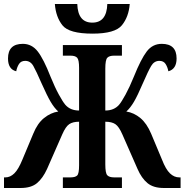

<svg xmlns="http://www.w3.org/2000/svg" viewBox="-20 -939 922 959"><path d="M0 0H83Q136 0 165 -24.5Q194 -49 215 -95L291 -268Q308 -307 326 -319Q344 -331 375 -331V-113Q375 -72 365.5 -62.5Q356 -53 332 -53H294V0H589V-53H550Q526 -53 516 -63.5Q506 -74 506 -118V-331Q538 -331 556 -319Q574 -307 591 -268L667 -95Q687 -49 716.5 -24.5Q746 0 798 0H882V-53H875Q850 -53 829 -73Q808 -93 789 -142L735 -271Q713 -323 681 -349.5Q649 -376 611 -382Q631 -400 649 -430.5Q667 -461 694 -524Q720 -584 735 -609.5Q750 -635 776 -635Q797 -635 807 -619.5Q817 -604 821 -583Q862 -594 862 -647Q862 -720 788 -720Q742 -720 713 -682Q684 -644 649 -557Q627 -503 607 -466.5Q587 -430 575 -416Q550 -387 506 -387V-596Q506 -640 516 -650.5Q526 -661 550 -661H589V-714H294V-661H332Q356 -661 365.5 -650.5Q375 -640 375 -600V-387Q331 -387 306 -416Q294 -430 274 -466.5Q254 -503 232 -557Q198 -644 168.5 -682Q139 -720 94 -720Q20 -720 20 -647Q20 -593 61 -583Q65 -604 75 -619.5Q85 -635 106 -635Q132 -635 146.5 -609.5Q161 -584 187 -524Q215 -461 233 -430.5Q251 -400 271 -382Q233 -376 200 -349.5Q167 -323 146 -271L92 -142Q72 -93 51.5 -73Q31 -53 7 -53H0ZM442 -771Q555 -771 589 -813Q623 -855 628 -919H516Q513 -826 441 -826Q369 -826 366 -919H254Q259 -854 292 -812.5Q325 -771 442 -771Z"/></svg>

Font: Noto Serif ExtraCondensed Extra
Style: Regular
Weight: 800
Width: 3
Designer: Monotype Design Team
Foundry: Monotype Imaging Inc.
Version: Version 1.002